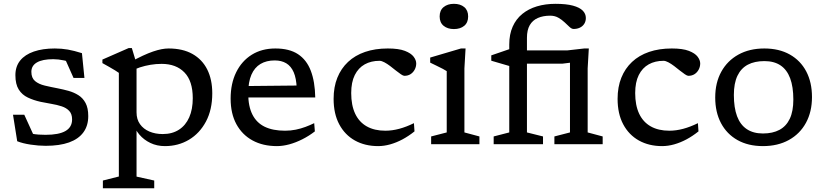

<svg xmlns="http://www.w3.org/2000/svg" viewBox="-20 -754 4314 1004"><path d="M266.5 -500.5Q302 -500.5 334.8 -494.8Q367.5 -489 408.5 -476L421.5 -346.5H364.5L309.5 -470L378 -418Q346 -431.5 315.2 -438Q284.5 -444.5 258.5 -444.5Q202 -444.5 173 -427.5Q144 -410.5 144 -378.5Q144 -346.5 163.2 -330.2Q182.5 -314 214 -306.5Q245.5 -299 282.5 -292Q310.5 -286.5 338.5 -278.8Q366.5 -271 390 -256.2Q413.5 -241.5 427.5 -215.2Q441.5 -189 441.5 -147Q441.5 -96.5 416 -61.8Q390.5 -27 341 -9.2Q291.5 8.5 219 8.5Q181.5 8.5 140 2.2Q98.5 -4 70 -15.5L48 -154H107L169.5 -17L108 -66Q126.5 -59 145 -55.2Q163.5 -51.5 182 -50.2Q200.5 -49 218 -49Q288 -49 322.5 -69Q357 -89 357 -129.5Q357 -158 342 -174Q327 -190 302.5 -198Q278 -206 249.2 -210.8Q220.5 -215.5 192.5 -221.5Q156 -229.5 125.8 -243.8Q95.5 -258 78 -285.8Q60.5 -313.5 60.5 -361Q60.5 -406.5 85.5 -437.5Q110.5 -468.5 157 -484.5Q203.5 -500.5 266.5 -500.5Z M988 -240.5Q988 -330.5 944.5 -375.2Q901 -420 825 -420Q795.5 -420 767 -415.2Q738.5 -410.5 711.8 -401.8Q685 -393 660 -379.5V-428.5Q697 -449 726.8 -462.8Q756.5 -476.5 780.8 -484.8Q805 -493 824.8 -496.8Q844.5 -500.5 861.5 -500.5Q935.5 -500.5 986.5 -471.8Q1037.5 -443 1063.8 -390.5Q1090 -338 1090 -266Q1090 -180.5 1057 -118.5Q1024 -56.5 968 -23.2Q912 10 842.5 10Q800.5 10 766.2 -6.5Q732 -23 709 -50Q686 -77 677 -109H694V169.5L786.5 190V230.5H518V190L601.5 169V-373Q595 -378 581.8 -386Q568.5 -394 551.2 -404Q534 -414 515.5 -424V-442.5L652.5 -502.5H669.5L694 -421V-166.5Q694 -130 712 -104.8Q730 -79.5 761 -66.2Q792 -53 831 -53Q880.5 -53 915.8 -75.8Q951 -98.5 969.5 -140.5Q988 -182.5 988 -240.5Z M1420 -500.5Q1493 -500.5 1538.2 -470.8Q1583.5 -441 1605.2 -384Q1627 -327 1628.5 -244.5H1263.5L1261.5 -304L1561.5 -307L1531.5 -294Q1529.5 -344.5 1515.8 -376.2Q1502 -408 1477 -423Q1452 -438 1416.5 -438Q1373 -438 1342 -419.5Q1311 -401 1294.5 -363Q1278 -325 1278 -265Q1278 -198.5 1299.8 -155.2Q1321.5 -112 1364.2 -91.2Q1407 -70.5 1470.5 -70.5Q1500 -70.5 1526.8 -76Q1553.5 -81.5 1577.5 -90.5Q1601.5 -99.5 1623 -110L1626.5 -67Q1595.5 -43 1561.2 -25.8Q1527 -8.5 1493 0.8Q1459 10 1428 10Q1355 10 1300.8 -19.5Q1246.5 -49 1216.2 -104.5Q1186 -160 1186 -238.5Q1186 -317 1215 -376Q1244 -435 1296.5 -467.8Q1349 -500.5 1420 -500.5Z M2008 -500.5Q2065 -500.5 2097.2 -488Q2129.5 -475.5 2143 -457.5Q2156.5 -439.5 2156.5 -422Q2156.5 -405 2148.5 -390Q2140.5 -375 2126.8 -366.2Q2113 -357.5 2094.5 -357.5Q2088.5 -357.5 2076.5 -365.5Q2064.5 -373.5 2050 -385.2Q2035.5 -397 2020 -408.8Q2004.5 -420.5 1990 -428.2Q1975.5 -436 1964.5 -436Q1920.5 -436 1887.2 -417.5Q1854 -399 1835.2 -361.5Q1816.5 -324 1816.5 -267.5Q1816.5 -203.5 1837.2 -159.5Q1858 -115.5 1898 -93Q1938 -70.5 1995 -70.5Q2030.5 -70.5 2067.8 -80.5Q2105 -90.5 2144.5 -110L2147.5 -67Q2117 -42.5 2084.8 -25.2Q2052.5 -8 2020.2 1Q1988 10 1957.5 10Q1888.5 10 1836 -19.2Q1783.5 -48.5 1754 -103.8Q1724.5 -159 1724.5 -237Q1724.5 -299 1744 -347.5Q1763.5 -396 1800 -430.2Q1836.5 -464.5 1889 -482.5Q1941.5 -500.5 2008 -500.5Z M2353.5 -602Q2320.5 -602 2299.8 -619Q2279 -636 2279 -668Q2279 -700 2299.8 -717Q2320.5 -734 2353.5 -734Q2387 -734 2407.5 -717Q2428 -700 2428 -668Q2428 -636 2407.5 -619Q2387 -602 2353.5 -602ZM2414.5 -500.5 2408.5 -396.5V-61.5L2487 -40.5V0H2234.5V-40.5L2316 -61.5V-382Q2310.5 -386 2295.8 -393.8Q2281 -401.5 2263 -410.2Q2245 -419 2229.5 -426.5V-453L2390.5 -500.5Z M2920.5 -421H2665.5L2643 -409L2549 -436.5V-464.5L2651 -499.5L2687.5 -490.5H2947L3035 -500.5H3059L3053 -396.5V-61.5L3131.5 -40.5V0H2879V-40.5L2960.5 -61.5V-426ZM2735.5 -61.5 2819.5 -40.5V0H2561.5V-40.5L2643 -61.5V-521Q2643 -574.5 2660.8 -614.5Q2678.5 -654.5 2711 -681Q2743.5 -707.5 2787.8 -720.8Q2832 -734 2884.5 -734Q2941 -734 2976 -724.5Q3011 -715 3027.2 -698.5Q3043.5 -682 3043.5 -660Q3043.5 -642.5 3035.2 -629.5Q3027 -616.5 3012.5 -609.5Q2998 -602.5 2979.5 -602.5Q2969.5 -602.5 2958.2 -613Q2947 -623.5 2932.5 -637.2Q2918 -651 2899.5 -661.5Q2881 -672 2857 -672Q2820 -672 2792.5 -660Q2765 -648 2750.2 -622.5Q2735.5 -597 2735.5 -556.5Z M3493 -500.5Q3550 -500.5 3582.2 -488Q3614.5 -475.5 3628 -457.5Q3641.5 -439.5 3641.5 -422Q3641.5 -405 3633.5 -390Q3625.5 -375 3611.8 -366.2Q3598 -357.5 3579.5 -357.5Q3573.5 -357.5 3561.5 -365.5Q3549.5 -373.5 3535 -385.2Q3520.5 -397 3505 -408.8Q3489.5 -420.5 3475 -428.2Q3460.5 -436 3449.5 -436Q3405.5 -436 3372.2 -417.5Q3339 -399 3320.2 -361.5Q3301.5 -324 3301.5 -267.5Q3301.5 -203.5 3322.2 -159.5Q3343 -115.5 3383 -93Q3423 -70.5 3480 -70.5Q3515.5 -70.5 3552.8 -80.5Q3590 -90.5 3629.5 -110L3632.5 -67Q3602 -42.5 3569.8 -25.2Q3537.5 -8 3505.2 1Q3473 10 3442.5 10Q3373.5 10 3321 -19.2Q3268.5 -48.5 3239 -103.8Q3209.5 -159 3209.5 -237Q3209.5 -299 3229 -347.5Q3248.5 -396 3285 -430.2Q3321.5 -464.5 3374 -482.5Q3426.5 -500.5 3493 -500.5Z M3969.5 -56Q4020.5 -56 4056 -75Q4091.5 -94 4110 -133.2Q4128.5 -172.5 4128.5 -233.5Q4128.5 -300 4111.8 -344.8Q4095 -389.5 4061.5 -412Q4028 -434.5 3977 -434.5Q3926 -434.5 3890.5 -415.8Q3855 -397 3836.2 -357.8Q3817.5 -318.5 3817.5 -257.5Q3817.5 -191 3834.2 -146.2Q3851 -101.5 3885 -78.8Q3919 -56 3969.5 -56ZM3969.5 10Q3892.5 10 3836.5 -21.5Q3780.5 -53 3750.2 -110.2Q3720 -167.5 3720 -244Q3720 -321.5 3751.8 -379Q3783.5 -436.5 3841.2 -468.5Q3899 -500.5 3977 -500.5Q4054 -500.5 4110 -469Q4166 -437.5 4196 -380.5Q4226 -323.5 4226 -246.5Q4226 -169.5 4194.5 -111.8Q4163 -54 4105.2 -22Q4047.5 10 3969.5 10Z"/></svg>

Font: Newsreader 9pt
Style: Regular
Weight: 400
Designer: Hugues Gentile
Foundry: Production Type
Version: Version 1.003